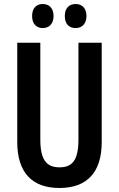

<svg xmlns="http://www.w3.org/2000/svg" viewBox="-20 -927 593 957"><path d="M140 -847C140 -808 162 -787 193 -787C225 -787 247 -809 247 -847C247 -886 225 -907 193 -907C162 -907 140 -887 140 -847ZM303 -847C303 -808 324 -787 357 -787C389 -787 411 -809 411 -847C411 -886 389 -907 357 -907C325 -907 303 -887 303 -847ZM487 -219V-714H371V-232C371 -128 340 -93 277 -93C215 -93 181 -126 181 -231V-714H66V-219C66 -67 140 10 276 10C414 10 487 -68 487 -219Z"/></svg>

Font: Noto Sans Sinhala UI ExtraCondensed SemiBold
Style: Regular
Weight: 600
Width: 2
Designer: Jelle Bosma - Monotype Design Team
Foundry: Monotype Imaging Inc.
Version: Version 2.006